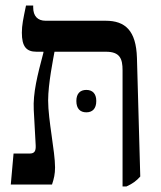

<svg xmlns="http://www.w3.org/2000/svg" viewBox="-20 -667 582 694"><path d="M19 0H168C175 -21 179 -38 179 -62C179 -120 154 -233 154 -304C154 -365 173 -457 177 -480H363C414 -480 423 -454 423 -413V7H437C459 -3 473 -13 487 -29L475 -458C472 -556 433 -592 362 -592H145C116 -592 100 -609 100 -640V-647H74C64 -599 59 -576 59 -549C59 -499 75 -480 112 -480H137V-477C115 -394 99 -331 102 -270L109 -142C110 -121 105 -112 87 -112H29ZM256 -302C256 -274 270 -261 292 -261C314 -261 328 -274 328 -302C328 -329 314 -342 292 -342C270 -342 256 -329 256 -302Z"/></svg>

Font: Noto Serif Hebrew SemiCondensed Medium
Style: Regular
Weight: 500
Width: 4
Designer: Monotype Design Team
Foundry: Monotype Imaging Inc.
Version: Version 2.004